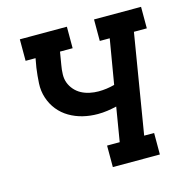

<svg xmlns="http://www.w3.org/2000/svg" viewBox="-85 -610 669 690"><g transform="rotate(-15 250.0 -265.0)"><path d="M252 0V-80H299L320 -207Q303 -203 285.5 -200.5Q268 -198 250 -198Q221 -198 194.5 -204.5Q168 -211 145 -224.5Q122 -238 105.5 -258.5Q89 -279 80.5 -305Q72 -331 73.5 -359Q75 -387 79 -416L85 -450H48V-530H223V-450H176L168 -402Q165 -386 164.5 -368.5Q164 -351 169.5 -336.5Q175 -322 185.5 -310Q196 -298 210 -290.5Q224 -283 240.5 -279.5Q257 -276 273 -276Q288 -276 303 -278Q318 -280 333 -284L361 -450H324V-530H499V-450H451L390 -80H427V0Z"/></g></svg>

Font: Iosevka Slab Medium Oblique
Style: Regular
Weight: 500
Italic angle: -9°
Monospace: yes
Designer: Belleve Invis
Foundry: Belleve Invis
Version: Version 11.1.1; ttfautohint (v1.8.3)